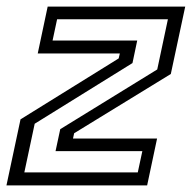

<svg xmlns="http://www.w3.org/2000/svg" viewBox="-22 -560 580 580"><path d="M51.5 -39.2H394.2L408 -103.5H145.8L160 -169.8L453 -350.2L485.2 -501.8H150.5L136.8 -437.5H392.5L378.2 -369.5L82.8 -186.2ZM-2.5 0 40 -199.5 336.5 -383.5 340 -398.5H92L122 -540H537.5L494 -336.5L202 -157.5L198.5 -141.5H452.5L422.5 0Z"/></svg>

Font: Tourney Thin
Style: Italic
Weight: 100
Italic angle: -12°
Designer: Tyler Finck
Foundry: Etcetera Type Co
Version: Version 1.015